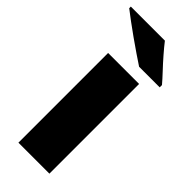

<svg xmlns="http://www.w3.org/2000/svg" viewBox="-256 -802 837 837"><g transform="rotate(45 163.0 -383.0)"><path d="M258 0H67V-553H258ZM204 -766Q221 -744 244.5 -717Q268 -690 292 -664.5Q316 -639 332 -620V-606H205Q185 -619 156.5 -638.5Q128 -658 97.5 -679.5Q67 -701 39.5 -721.5Q12 -742 -6 -756V-766Z"/></g></svg>

Font: Noto Sans Lao Black
Style: Regular
Weight: 900
Designer: Monotype Design Team
Foundry: Monotype Imaging Inc.
Version: Version 2.003; ttfautohint (v1.8.4.7-5d5b)